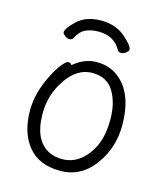

<svg xmlns="http://www.w3.org/2000/svg" viewBox="-103 -737 706 828"><g transform="rotate(15 250.0 -323.0)"><path d="M94 -371Q112 -406 129.5 -427.5Q147 -449 156 -449Q165 -449 169 -444L172 -440L176 -443Q222 -481 275.5 -481Q329 -481 369 -452Q451 -392 451 -245Q451 -146 396 -70Q337 13 242.5 13Q148 13 99 -46.5Q50 -106 50 -207Q50 -285 94 -371ZM238 -38Q282 -38 317 -65Q352 -92 373.5 -139Q395 -186 395 -258Q395 -330 365 -380.5Q335 -431 268.5 -431Q202 -431 154 -361.5Q106 -292 106 -207.5Q106 -123 141 -80.5Q176 -38 238 -38ZM361 -617Q397 -585 397 -568Q397 -563 386.5 -554.5Q376 -546 365 -546Q354 -546 349 -554Q319 -610 249 -610Q215 -610 190.5 -598.5Q166 -587 150 -554Q145 -546 134 -546Q123 -546 113 -554.5Q103 -563 103 -568Q103 -586 141.5 -622.5Q180 -659 248 -659Q316 -659 361 -617Z"/></g></svg>

Font: Moon Stars Kai T HW Light
Style: Regular
Weight: 300
Designer: GuiWonder
Version: Version 1.101